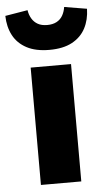

<svg xmlns="http://www.w3.org/2000/svg" viewBox="-83 -779 455 815"><g transform="rotate(-5 144.0 -372.0)"><path d="M58 0V-500H230V0ZM144 -568Q86 -568 47.5 -588.5Q9 -609 -10 -645Q-29 -681 -30 -728L66 -744Q69 -724 78.5 -708Q88 -692 104 -683Q120 -674 144 -674Q168 -674 184.5 -683Q201 -692 210 -708Q219 -724 222 -744L318 -728Q317 -681 298 -645Q279 -609 241 -588.5Q203 -568 144 -568Z"/></g></svg>

Font: Mada Black
Style: Regular
Weight: 900
Designer: Khaled Hosny
Version: Version 1.5